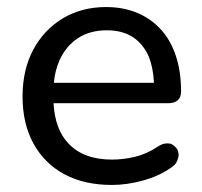

<svg xmlns="http://www.w3.org/2000/svg" viewBox="-20 -516 574 545"><path d="M298 9Q219 9 162.5 -21.5Q106 -52 75 -108.5Q44 -165 44 -242Q44 -318 74.5 -375Q105 -432 158.5 -464Q212 -496 281 -496Q330 -496 369.5 -479.5Q409 -463 437 -432Q465 -401 479.5 -356.5Q494 -312 494 -256Q494 -240 484.5 -231.5Q475 -223 457 -223H132Q136 -149 174 -109Q217 -63 298 -63Q330 -63 363.5 -71Q397 -79 428 -100Q442 -109 454 -109Q455 -109 461.5 -108.5Q468 -108 476 -100.5Q484 -93 485.5 -86.5Q487 -80 487 -76Q487 -69 482.5 -58.5Q478 -48 464 -39Q431 -16 385.5 -3.5Q340 9 298 9ZM402 -356Q386 -392 356.5 -411Q327 -430 283 -430Q235 -430 201 -407.5Q167 -385 149 -345Q136 -316 133 -281H417Q415 -324 402 -356Z"/></svg>

Font: Nunito Medium
Style: Regular
Weight: 500
Designer: Vernon Adams
Foundry: Vernon Adams
Version: Version 3.602